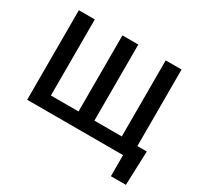

<svg xmlns="http://www.w3.org/2000/svg" viewBox="-182 -953 1402 1351"><g transform="rotate(30 518.5 -278.0)"><path d="M1001.8 -105.5 991.8 171.2H870V0H90.9V-727.3H220.5V-109.4H445V-727.3H573.9V-109.4H796.5V-727.3H925.4V-105.5Z"/></g></svg>

Font: Inter UI Semi Bold
Style: Regular
Weight: 600
Designer: Rasmus Andersson
Foundry: rsms
Version: 3.2;8d6f07862